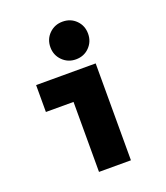

<svg xmlns="http://www.w3.org/2000/svg" viewBox="-143 -884 848 982"><g transform="rotate(-20 281.0 -393.0)"><path d="M225.6 0V-527.3H399.4V0ZM75.2 -380.9V-527.3H399.4V-380.9ZM312.5 -581.1Q269.5 -581.1 239.7 -610.8Q210 -640.6 210 -683.6Q210 -727.5 239.7 -756.8Q269.5 -786.1 312.5 -786.1Q356.4 -786.1 385.7 -756.8Q415 -727.5 415 -683.6Q415 -640.6 385.7 -610.8Q356.4 -581.1 312.5 -581.1Z"/></g></svg>

Font: Reddit Mono Black
Style: Regular
Weight: 900
Monospace: yes
Designer: Stephen Hutchings
Foundry: Reddit
Version: Version 1.014